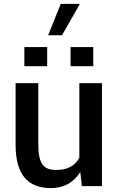

<svg xmlns="http://www.w3.org/2000/svg" viewBox="-20 -955 605 985"><path d="M298 -774H227L291.5 -935H390ZM222 -615.5H105V-713.5H222ZM458.5 -615.5H342V-713.5H458.5ZM240 10Q151.5 10 105.8 -44.2Q60 -98.5 60 -213.5V-528.5H176.5V-212.5Q176.5 -176 181.8 -151.2Q187 -126.5 198.2 -111.2Q209.5 -96 226.8 -89.5Q244 -83 268 -83Q354 -83 387 -146V-528.5H503V0H400L392 -72H391.5Q340 10 240 10Z"/></svg>

Font: Roberto Sans Medium
Style: Regular
Weight: 500
Designer: Google (font) & Cristiano Sobral (main changes)
Version: Version 1.000;October 12, 2021;FontCreator 14.0.0.2814 64-bi